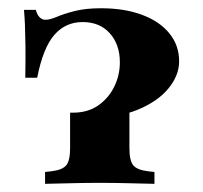

<svg xmlns="http://www.w3.org/2000/svg" viewBox="-20 -450 496 470"><path d="M199.2 -161.3Q186.3 -161.3 173.8 -162.1Q161.3 -162.9 151.6 -164.5V-174.2Q154 -174.2 156 -174.2Q158.1 -174.2 158.9 -174.2Q194.4 -174.2 219.8 -191.5Q245.2 -208.9 259.3 -237.1Q273.4 -265.3 273.4 -297.6Q273.4 -341.1 248.8 -368.5Q224.2 -396 182.3 -396Q140.3 -396 112.9 -364.5Q85.5 -333.1 71 -259.7H41.9Q42.7 -308.1 42.3 -338.3Q41.9 -368.5 41.1 -388.3Q40.3 -408.1 38.7 -425.8H67.7Q71 -413.7 77 -407.7Q83.1 -401.6 91.1 -401.6Q102.4 -401.6 119.4 -408.9Q136.3 -416.1 162.9 -423Q189.5 -429.8 227.4 -429.8Q284.7 -429.8 327.8 -413.7Q371 -397.6 394.8 -368.1Q418.5 -338.7 418.5 -300Q418.5 -265.3 392.3 -233.5Q366.1 -201.6 317.3 -181.5Q268.5 -161.3 199.2 -161.3ZM224.2 -2.4Q190.3 -2.4 159.3 -1.6Q128.2 -0.8 90.3 0V-29L104.8 -30.6Q133.1 -33.9 142.3 -45.6Q151.6 -57.3 151.6 -87.1V-169.4Q189.5 -166.1 225.4 -171.8Q261.3 -177.4 296.8 -193.5V-87.1Q296.8 -57.3 306 -45.6Q315.3 -33.9 343.5 -30.6L358.1 -29V0Q320.2 -0.8 289.5 -1.6Q258.9 -2.4 224.2 -2.4Z"/></svg>

Font: Playfair 5pt SemiExpanded Light Black
Style: Regular
Weight: 900
Version: Version 2.203